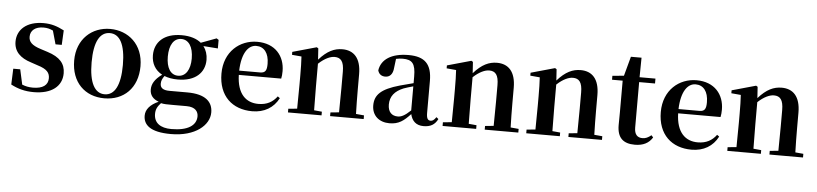

<svg xmlns="http://www.w3.org/2000/svg" viewBox="-51 -1002 6661 1566"><g transform="rotate(5 3279.5 -218.5)"><path d="M232 16C379 16 463 -52 463 -158C463 -236 420 -288 316 -321L260 -339C183 -363 160 -392 160 -432C160 -483 200 -516 267 -516C297 -516 320 -510 345 -498L376 -388H427L433 -507C377 -536 329 -552 264 -552C126 -552 49 -480 49 -382C49 -301 102 -251 189 -224L245 -205C325 -181 346 -151 346 -107C346 -51 303 -20 223 -20C188 -20 161 -26 134 -37L107 -160H50L45 -30C102 0 159 16 232 16Z M810 16C968 16 1082 -90 1082 -270C1082 -449 958 -552 810 -552C663 -552 539 -448 539 -270C539 -92 651 16 810 16ZM810 -17C729 -17 682 -100 682 -268C682 -437 729 -518 810 -518C891 -518 938 -437 938 -268C938 -100 891 -17 810 -17Z M1394 -220C1331 -220 1297 -278 1297 -369C1297 -464 1334 -521 1395 -521C1455 -521 1493 -465 1493 -369C1493 -278 1456 -220 1394 -220ZM1394 -189C1539 -189 1614 -265 1614 -369C1614 -412 1601 -450 1579 -479L1698 -470V-540L1681 -551L1555 -504C1519 -534 1466 -552 1395 -552C1250 -552 1175 -476 1175 -369C1175 -303 1205 -248 1264 -217C1203 -173 1182 -132 1182 -89C1182 -44 1207 -12 1255 5C1185 36 1151 78 1151 128C1151 201 1204 259 1377 259C1577 259 1690 159 1690 55C1690 -31 1631 -91 1481 -91H1335C1281 -91 1259 -110 1259 -143C1259 -167 1267 -185 1284 -208C1314 -196 1351 -189 1394 -189ZM1275 15C1300 21 1324 21 1370 21H1485C1558 21 1581 59 1581 96C1581 170 1513 218 1377 218C1287 218 1234 180 1234 106C1234 68 1248 44 1275 15Z M2021 16C2120 16 2195 -29 2237 -110L2219 -123C2184 -76 2137 -48 2066 -48C1966 -48 1891 -113 1887 -270H2234C2238 -288 2240 -306 2240 -331C2240 -455 2161 -552 2014 -552C1872 -552 1745 -449 1745 -269C1745 -84 1859 16 2021 16ZM1887 -305C1892 -452 1945 -518 2009 -518C2073 -518 2113 -468 2113 -380C2113 -326 2101 -305 2058 -305Z M2727 0H2933V-30L2867 -36C2865 -93 2864 -177 2864 -235V-361C2864 -493 2804 -552 2711 -552C2646 -552 2587 -526 2520 -450L2514 -542L2501 -550L2305 -495V-471L2383 -464C2386 -415 2387 -376 2387 -310V-235C2387 -180 2386 -94 2385 -37L2313 -30V0H2588V-30L2524 -36L2522 -235V-417C2572 -464 2619 -484 2653 -484C2704 -484 2730 -454 2730 -370V-235L2728 -37L2658 -30V0Z M3424 15C3480 15 3516 -5 3540 -53L3523 -67C3505 -41 3493 -34 3478 -34C3456 -34 3444 -48 3444 -95V-356C3444 -494 3386 -552 3253 -552C3112 -552 3030 -496 3017 -406C3025 -376 3047 -360 3078 -360C3112 -360 3140 -382 3144 -439L3153 -512C3173 -516 3190 -518 3208 -518C3285 -518 3313 -488 3313 -381V-327L3203 -298C3051 -255 3001 -204 3001 -118C3001 -34 3061 16 3145 16C3221 16 3262 -16 3316 -74C3329 -18 3363 15 3424 15ZM3313 -104C3264 -57 3235 -45 3208 -45C3159 -45 3127 -75 3127 -136C3127 -203 3164 -248 3235 -277C3255 -284 3283 -293 3313 -301Z M3993 0H4199V-30L4133 -36C4131 -93 4130 -177 4130 -235V-361C4130 -493 4070 -552 3977 -552C3912 -552 3853 -526 3786 -450L3780 -542L3767 -550L3571 -495V-471L3649 -464C3652 -415 3653 -376 3653 -310V-235C3653 -180 3652 -94 3651 -37L3579 -30V0H3854V-30L3790 -36L3788 -235V-417C3838 -464 3885 -484 3919 -484C3970 -484 3996 -454 3996 -370V-235L3994 -37L3924 -30V0Z M4678 0H4884V-30L4818 -36C4816 -93 4815 -177 4815 -235V-361C4815 -493 4755 -552 4662 -552C4597 -552 4538 -526 4471 -450L4465 -542L4452 -550L4256 -495V-471L4334 -464C4337 -415 4338 -376 4338 -310V-235C4338 -180 4337 -94 4336 -37L4264 -30V0H4539V-30L4475 -36L4473 -235V-417C4523 -464 4570 -484 4604 -484C4655 -484 4681 -454 4681 -370V-235L4679 -37L4609 -30V0Z M5154 16C5223 16 5269 -9 5298 -56L5283 -73C5256 -52 5238 -43 5211 -43C5170 -43 5145 -67 5145 -124V-496H5275V-536H5145L5147 -696H5060L5017 -537L4923 -528V-496H5010V-235C5010 -195 5009 -169 5009 -132C5009 -29 5058 16 5154 16Z M5618 16C5717 16 5792 -29 5834 -110L5816 -123C5781 -76 5734 -48 5663 -48C5563 -48 5488 -113 5484 -270H5831C5835 -288 5837 -306 5837 -331C5837 -455 5758 -552 5611 -552C5469 -552 5342 -449 5342 -269C5342 -84 5456 16 5618 16ZM5484 -305C5489 -452 5542 -518 5606 -518C5670 -518 5710 -468 5710 -380C5710 -326 5698 -305 5655 -305Z M6324 0H6530V-30L6464 -36C6462 -93 6461 -177 6461 -235V-361C6461 -493 6401 -552 6308 -552C6243 -552 6184 -526 6117 -450L6111 -542L6098 -550L5902 -495V-471L5980 -464C5983 -415 5984 -376 5984 -310V-235C5984 -180 5983 -94 5982 -37L5910 -30V0H6185V-30L6121 -36L6119 -235V-417C6169 -464 6216 -484 6250 -484C6301 -484 6327 -454 6327 -370V-235L6325 -37L6255 -30V0Z"/></g></svg>

Font: Noto Serif JP
Style: Bold
Weight: 700
Designer: Ryoko NISHIZUKA 西塚涼子 (kana & ideographs); Frank Grießhammer (Latin, Greek & Cyrillic); Wenlong ZHANG 张文龙 (bopomofo); San
Foundry: Adobe
Version: Version 2.001;hotconv 1.1.0;makeotfexe 2.6.0